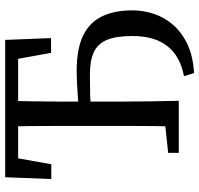

<svg xmlns="http://www.w3.org/2000/svg" viewBox="-34 -676 769 741"><g transform="rotate(-90 350.5 -305.5)"><path d="M30 -492 37 -670H567L574 -493H517L485 -670L532 -620H72L119 -670L87 -492ZM232 0Q234 -51 234.5 -102Q235 -153 235 -205.5Q235 -258 235 -310V-359Q235 -411 235 -463Q235 -515 234.5 -567Q234 -619 232 -670H332Q331 -620 330 -568Q329 -516 329 -464Q329 -412 329 -360V-310Q329 -259 329 -207Q329 -155 330 -103.5Q331 -52 332 0ZM439 59 427 20Q503 6 542.5 -43.5Q582 -93 582 -178Q582 -242 567 -277.5Q552 -313 519.5 -328Q487 -343 433 -343Q387 -343 351.5 -342Q316 -341 282 -333V-383Q310 -387 338.5 -389Q367 -391 395 -392.5Q423 -394 449 -394Q532 -394 583 -369.5Q634 -345 657.5 -297Q681 -249 681 -179Q681 -138 668 -97.5Q655 -57 626 -23Q597 11 551 33Q505 55 439 59ZM131 0V-41L272 -56H282V0Z"/></g></svg>

Font: Source Serif 4 Variable
Style: Regular
Weight: 400
Designer: Frank Grießhammer
Foundry: Adobe
Version: Version 4.005;hotconv 1.1.0;makeotfexe 2.6.0